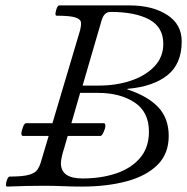

<svg xmlns="http://www.w3.org/2000/svg" viewBox="-20 -686 691 709"><path d="M6 3Q1 3 2 -6Q3 -15 7 -24.5Q11 -34 16 -34Q64 -34 87 -40.5Q110 -47 118.5 -60Q127 -73 132 -91L276 -575Q280 -591 279 -603Q278 -615 258.5 -621.5Q239 -628 189 -628Q184 -628 185 -637.5Q186 -647 190 -656.5Q194 -666 199 -666H459Q542 -666 596.5 -631.5Q651 -597 651 -533Q651 -450 598 -408Q545 -366 451 -358L450 -356Q526 -331 564.5 -290Q603 -249 603 -184Q603 -118 561.5 -77Q520 -36 447.5 -16.5Q375 3 282 3Q248 3 213.5 1.5Q179 0 145 0Q75 0 6 3ZM285 -370H345Q409 -370 463 -388Q517 -406 550 -440.5Q583 -475 583 -524Q583 -586 531 -614Q479 -642 388 -642Q364 -642 355 -610ZM285 -27Q353 -27 408.5 -45.5Q464 -64 497 -102.5Q530 -141 530 -200Q530 -273 476.5 -308Q423 -343 342 -343H276L217 -139Q205 -102 205 -83Q205 -27 285 -27ZM65 -184Q59 -184 59 -193Q59 -201 64.5 -216Q70 -231 76 -231H364Q369 -231 369 -221Q369 -212 362.5 -198Q356 -184 351 -184Z"/></svg>

Font: Junicode SmExp
Style: Italic
Weight: 400
Width: 6
Italic angle: -11°
Designer: Peter S. Baker
Version: Version 2.205; ttfautohint (v1.8.4)